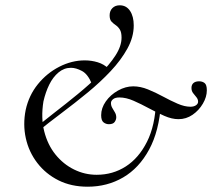

<svg xmlns="http://www.w3.org/2000/svg" viewBox="-20 -693 801 725"><path d="M311 12Q249 12 201 -12Q153 -36 121 -77.5Q89 -119 77.5 -171Q66 -223 77 -278Q89 -333 123 -375Q157 -417 204 -441Q251 -465 300 -465Q325 -465 348.5 -458Q372 -451 390 -434L327 -376Q312 -413 289.5 -425Q267 -437 248 -437Q222 -437 201 -419.5Q180 -402 166 -373.5Q152 -345 144 -310Q134 -248 147 -197Q160 -146 189.5 -109.5Q219 -73 259.5 -53Q300 -33 345 -33Q406 -33 455 -64.5Q504 -96 535 -157.5Q566 -219 569 -309L588 -303Q581 -198 543 -128Q505 -58 445 -23Q385 12 311 12ZM120 -194 109 -205Q142 -234 185.5 -267.5Q229 -301 273.5 -337.5Q318 -374 355.5 -411Q393 -448 416 -483.5Q439 -519 439 -551Q439 -571 432.5 -581.5Q426 -592 417 -598Q408 -604 401 -611.5Q394 -619 394 -635Q394 -652 404.5 -662.5Q415 -673 432 -673Q457 -673 471 -652Q485 -631 485 -597Q485 -553 461 -509.5Q437 -466 398 -424.5Q359 -383 311 -343.5Q263 -304 213 -266.5Q163 -229 120 -194ZM391 -224Q380 -224 371 -231Q362 -238 362 -258Q362 -285 379.5 -310Q397 -335 425.5 -351Q454 -367 483 -367Q510 -367 538.5 -355.5Q567 -344 595.5 -328.5Q624 -313 650.5 -301.5Q677 -290 699 -290Q712 -290 720 -295.5Q728 -301 728 -309Q728 -318 722 -325.5Q716 -333 709.5 -341Q703 -349 703 -361Q703 -373 710.5 -379.5Q718 -386 732 -386Q744 -386 752.5 -379.5Q761 -373 761 -352Q761 -327 746 -301.5Q731 -276 707 -259.5Q683 -243 654 -243Q629 -243 600.5 -255.5Q572 -268 542.5 -284Q513 -300 484.5 -312.5Q456 -325 431 -325Q415 -325 407 -318.5Q399 -312 399 -304Q399 -294 404 -285.5Q409 -277 414 -268.5Q419 -260 419 -250Q419 -241 413 -232.5Q407 -224 391 -224Z"/></svg>

Font: Cormorant Infant Light Medium
Style: Italic
Weight: 500
Italic angle: -10°
Version: Version 4.001